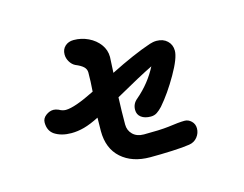

<svg xmlns="http://www.w3.org/2000/svg" viewBox="-91 -854 1182 932"><g transform="rotate(-15 500.0 -388.0)"><path d="M812 -142Q812 -118 796.5 -98.5Q781 -79 755 -75Q724 -70 667 -67.5Q610 -65 557 -65Q467 -65 412.5 -113.5Q358 -162 358 -250Q358 -294 359 -317Q316 -295 283 -286Q250 -277 218 -277Q168 -277 134 -299Q105 -319 105 -360Q105 -381 123.5 -395Q142 -409 162 -409Q173 -409 187 -403Q204 -393 221 -393Q265 -393 369 -445Q373 -496 373 -540Q373 -557 360.5 -569Q348 -581 321 -592Q305 -600 294.5 -617.5Q284 -635 284 -654Q284 -680 301 -695.5Q318 -711 344 -711Q383 -711 417.5 -694.5Q452 -678 473 -649.5Q494 -621 494 -586Q494 -573 490 -507Q611 -568 697 -597Q715 -603 732 -603Q765 -603 785.5 -583.5Q806 -564 806 -534Q806 -497 761.5 -419.5Q717 -342 670 -288Q656 -273 642.5 -264Q629 -255 611 -255Q581 -255 563 -268.5Q545 -282 545 -306Q545 -337 570 -357Q637 -414 676 -490Q612 -459 483 -386Q480 -316 480 -250Q480 -220 500.5 -200Q521 -180 556 -180Q637 -180 679 -185Q735 -193 763 -193Q782 -193 797 -178.5Q812 -164 812 -142Z"/></g></svg>

Font: Tsukimi Rounded
Style: Bold
Weight: 700
Designer: Takashi Funayama
Foundry: Takashi Funayama
Version: Version 1.032; ttfautohint (v1.8.3)